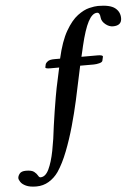

<svg xmlns="http://www.w3.org/2000/svg" viewBox="-154 -745 747 1030"><g transform="rotate(-5 219.0 -230.0)"><path d="M177 -387H129Q103 -387 103 -394Q103 -394 104.5 -401Q106 -408 107 -412Q109 -418 119.5 -426Q130 -434 155 -434H186Q207 -527 238 -580.5Q269 -634 302.5 -659Q336 -684 365.5 -691Q395 -698 413 -698Q478 -698 504.5 -677Q531 -656 531 -622Q531 -582 484 -582Q463 -582 443.5 -598Q424 -614 422 -634Q420 -662 405 -662Q379 -662 357 -620.5Q335 -579 314 -490Q314 -490 309.5 -470Q305 -450 301 -434H388Q416 -434 416 -425L411 -403Q409 -395 393 -391Q377 -387 363 -387H290Q285 -366 275 -317Q265 -268 250.5 -202.5Q236 -137 216.5 -67.5Q197 2 172.5 65Q148 128 119 171Q98 201 67.5 219.5Q37 238 0 238Q-35 238 -55.5 228.5Q-76 219 -84.5 206Q-93 193 -93 185Q-93 174 -83.5 161.5Q-74 149 -49 149Q-18 149 -5 159.5Q8 170 13.5 180.5Q19 191 26 191Q53 191 71 153.5Q89 116 101 55Q113 -6 121 -78Q126 -114 132.5 -155.5Q139 -197 145 -231.5Q151 -266 154 -280Z"/></g></svg>

Font: Libertinus Serif Semibold Italic
Style: Regular
Weight: 600
Italic angle: -11.5°
Designer: Philipp H. Poll, Khaled Hosny
Foundry: Caleb Maclennan
Version: Version 7.051;RELEASE